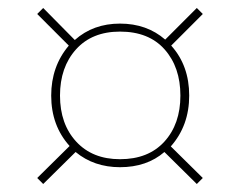

<svg xmlns="http://www.w3.org/2000/svg" viewBox="-20 -579 600 480"><path d="M280 -181Q351 -181 391 -225Q431 -269 431 -340Q431 -411 391.5 -455.5Q352 -500 280 -500Q210 -500 170 -455.5Q130 -411 130 -340Q130 -269 170.5 -225Q211 -181 280 -181ZM407 -213 487 -134 472 -119 391 -199Q347 -161 280 -161Q215 -161 169 -199L88 -119L73 -134L154 -214Q108 -265 108 -340Q108 -413 152 -465L73 -544L88 -559L167 -479Q213 -520 280 -520Q347 -520 393 -480L472 -559L487 -544L408 -465Q453 -415 453 -340Q453 -265 407 -213Z"/></svg>

Font: FiraSans
Style: Regular
Weight: 150
Designer: Carrois Corporate & Edenspiekermann AG
Foundry: Carrois Corporate GbR & Edenspiekermann AG
Version: Version 3.106;PS 003.106;hotconv 1.0.70;makeotf.lib2.5.58329